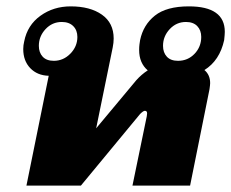

<svg xmlns="http://www.w3.org/2000/svg" viewBox="-20 -583 726 603"><path d="M686 -483Q686 -475 684 -457Q670 -393 622 -363Q640 -348 640 -322Q640 -317 638 -303L577 0H396L441 -218L442 -227Q442 -235 435 -235Q430 -235 420 -225L234 0H63L133 -345Q97 -346 75 -369Q53 -392 53 -429Q53 -441 56 -453Q66 -504 107 -533.5Q148 -563 202 -563Q263 -563 300 -537Q337 -511 337 -462Q337 -449 334 -434L282 -180L408 -331Q424 -349 444 -362Q417 -385 417 -426Q417 -436 418 -443.5Q419 -451 420 -457Q430 -505 466.5 -534Q503 -563 573 -563Q686 -563 686 -483ZM223 -467Q223 -488 210 -501Q197 -514 174 -514Q144 -514 123 -491.5Q102 -469 102 -439Q102 -418 114 -405Q126 -392 149 -392Q179 -392 201 -414.5Q223 -437 223 -467ZM492 -439Q492 -418 504 -405Q516 -392 539 -392Q570 -392 591 -414Q612 -436 612 -467Q612 -488 599.5 -501Q587 -514 564 -514Q534 -514 513 -491.5Q492 -469 492 -439Z"/></svg>

Font: Taviraj ExtraBold
Style: Italic
Weight: 800
Italic angle: -12°
Designer: Katatrad Team
Foundry: CadsonDemak
Version: Version 1.001